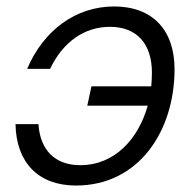

<svg xmlns="http://www.w3.org/2000/svg" viewBox="-20 -562 599 594"><path d="M215 12C409 12 520 -156 520 -348C520 -469 452 -542 333 -542C215 -542 115 -469 64 -349H135C174 -431 240 -479 320 -479C404 -479 450 -426 450 -337C450 -323 449 -308 448 -295H263L250 -235H437C408 -132 335 -51 228 -51C150 -51 104 -98 99 -178H28C30 -60 98 12 215 12Z"/></svg>

Font: Geist Light
Style: Italic
Weight: 300
Italic angle: -12°
Designer: Basement.studio, Andrés Briganti, Mateo Zaragoza
Foundry: Basement.studio, Vercel, Andrés Briganti, Guido Ferreyra, Mateo Zaragoza
Version: Version 1.500